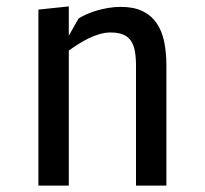

<svg xmlns="http://www.w3.org/2000/svg" viewBox="-20 -580 640 600"><path d="M195 0H100V-550L195 -560V-468.5L225.5 -522Q234.5 -528 248.5 -534.5Q262.5 -541 279.8 -546.2Q297 -551.5 317 -555Q337 -558.5 357.5 -558.5Q397 -558.5 424.2 -545.8Q451.5 -533 468.5 -509Q485.5 -485 492.8 -451Q500 -417 500 -375V0H405V-375Q405 -402 401.2 -421.5Q397.5 -441 388.2 -453.8Q379 -466.5 363.5 -472.5Q348 -478.5 325 -478.5Q308 -478.5 290.5 -473.2Q273 -468 256.2 -459.8Q239.5 -451.5 223.8 -441.5Q208 -431.5 195 -422Z"/></svg>

Font: B612
Style: Regular
Weight: 400
Designer: Nicolas Chauveau, Thomas Paillot, Jonathan Favre-Lamarine, Jean-Luc Vinot
Foundry: AIRBUS
Version: Version 1.008